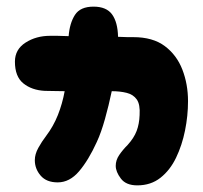

<svg xmlns="http://www.w3.org/2000/svg" viewBox="-20 -564 612 579"><path d="M154 -14Q120 -14 102.5 -34.5Q85 -55 85 -81Q85 -99 95.5 -118Q106 -137 119 -154Q141 -183 154.5 -217Q168 -251 175 -289Q159 -289 143.5 -289.5Q128 -290 115 -290Q76 -292 50.5 -312.5Q25 -333 25 -378Q25 -415 57 -435.5Q89 -456 131 -456Q138 -456 153 -456Q168 -456 187 -455Q190 -494 206 -519Q222 -544 262 -544Q301 -544 318 -520.5Q335 -497 336 -453Q353 -452 365 -452Q377 -452 382 -452Q441 -452 477 -425Q513 -398 530 -354Q547 -310 547 -259Q547 -215 538 -170.5Q529 -126 511 -88.5Q493 -51 464 -28Q435 -5 394 -5Q360 -5 344.5 -25.5Q329 -46 329 -64Q329 -81 339.5 -96.5Q350 -112 365 -127Q384 -148 392 -169Q400 -190 401 -217Q403 -249 392.5 -264Q382 -279 362 -284Q342 -289 317 -289Q308 -246 296.5 -205Q285 -164 272 -136Q247 -81 218.5 -47.5Q190 -14 154 -14Z"/></svg>

Font: Cherry Bomb One
Style: Regular
Weight: 400
Designer: satsuyako
Foundry: satsuyako
Version: Version 4.100; ttfautohint (v1.8.3)